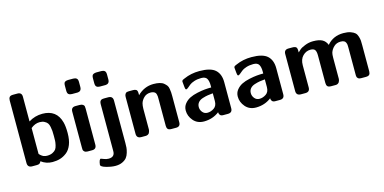

<svg xmlns="http://www.w3.org/2000/svg" viewBox="-84 -1194 3744 1871"><g transform="rotate(-15 1788.5 -258.0)"><path d="M60.1 -45.9V-675.8Q60.1 -697.8 69.6 -710Q79.1 -722.2 106 -722.2H149.9Q193.8 -722.2 193.8 -678.2V-429.2Q256.8 -469.2 333 -469.2Q476.1 -469.2 512.2 -334Q523.4 -293 523.4 -226.6Q523.4 -224.6 523.4 -223.6Q523.4 -155.3 504.6 -107.7Q485.8 -60.1 453.4 -34.9Q420.9 -9.8 386 0.7Q351.1 11.2 309.1 11.2Q246.1 11.2 195.8 -26.9Q188 -10.7 179.4 -5.4Q170.9 0 151.9 0H106Q60.1 0 60.1 -45.9ZM196.8 -101.1 200.2 -97.2Q204.1 -93.3 205.6 -91.6Q207 -89.8 211.4 -85.9Q215.8 -82 219 -80.1Q222.2 -78.1 227.1 -74.5Q231.9 -70.8 236.6 -69.3Q241.2 -67.9 247.1 -65.9Q252.9 -64 260 -63Q267.1 -62 274.9 -62Q307.1 -62 329.6 -73.5Q352.1 -85 362.5 -98.9Q373 -112.8 378.9 -139.4Q384.8 -166 385.5 -181.4Q386.2 -196.8 386.2 -226.1Q386.2 -231 386.2 -233.9Q386.2 -263.7 385 -281.2Q383.8 -298.8 378.9 -324Q374 -349.1 364 -362.5Q354 -376 334 -386.5Q314 -397 286.1 -397Q239.3 -397 196.8 -361.8Z M616.7 -626V-675.8Q616.7 -691.9 620.1 -701.9Q623.5 -711.9 632.6 -716.1Q641.6 -720.2 646 -720.7Q650.4 -721.2 661.6 -722.2H712.4Q733.4 -722.2 746.1 -712.6Q758.8 -703.1 758.8 -675.8V-624Q758.8 -616.2 757.1 -609.6Q755.4 -603 752.9 -598.6Q750.5 -594.2 747.1 -590.6Q743.7 -586.9 740 -585.4Q736.3 -584 731.9 -582.5Q727.5 -581.1 725.1 -581.1Q722.7 -581.1 718.8 -580.1H714.4H662.6Q641.6 -580.1 629.2 -589.6Q616.7 -599.1 616.7 -626ZM620.6 -49.8V-413.1Q620.6 -458 664.6 -458H705.6Q727.5 -458 739 -450Q750.5 -441.9 752.4 -432.9Q754.4 -423.8 754.4 -408.2V-44.9Q754.4 0 710.4 0H664.6Q643.6 0 633.1 -10Q622.6 -20 621.6 -27.8Q620.6 -35.6 620.6 -49.8Z M746.6 157.2Q753.4 101.1 770.5 101.1Q773.4 101.1 797.4 111.1Q821.3 121.1 845.2 121.1Q907.2 121.1 907.2 62V-414.1Q907.2 -421.9 908.9 -429Q910.6 -436 912.6 -440.4Q914.6 -444.8 918.5 -448Q922.4 -451.2 925.3 -453.1Q928.2 -455.1 933.3 -456.1Q938.5 -457 940.4 -457Q942.4 -457 947 -457.5Q951.7 -458 952.6 -458H995.6Q1041.5 -458 1041.5 -412.1V15.1Q1041.5 41 1040 61Q1038.6 81.1 1030 110.6Q1021.5 140.1 1006.3 159.2Q991.2 178.2 961.9 192.1Q932.6 206.1 891.6 206.1Q851.6 206.1 799.1 191.2Q746.6 176.3 746.6 157.2ZM899.4 -626V-675.8Q899.4 -691.9 903.3 -701.4Q907.2 -710.9 915.3 -715.1Q923.3 -719.2 929 -720.2Q934.6 -721.2 944.3 -722.2H995.6Q1016.6 -722.2 1029.1 -712.6Q1041.5 -703.1 1041.5 -675.8V-624Q1041.5 -616.2 1040 -609.6Q1038.6 -603 1035.9 -598.6Q1033.2 -594.2 1029.3 -590.6Q1025.4 -586.9 1022.5 -585.4Q1019.5 -584 1014.4 -582.5Q1009.3 -581.1 1006.8 -581.1Q1004.4 -581.1 1000.5 -580.1H996.6H944.3Q923.3 -580.1 911.4 -589.6Q899.4 -599.1 899.4 -626Z M1160.2 -44.9V-418Q1160.2 -437 1168.2 -448Q1176.3 -459 1184.6 -460.9Q1192.9 -462.9 1205.1 -462.9H1245.1Q1254.9 -462.9 1260.5 -461.9Q1266.1 -460.9 1274.7 -457.5Q1283.2 -454.1 1287.1 -444.6Q1291 -435.1 1291 -419.9V-399.9Q1359.9 -468.8 1453.1 -469.2Q1489.3 -469.2 1515.6 -462.6Q1542 -456.1 1557.6 -442.6Q1573.2 -429.2 1582.8 -416.5Q1592.3 -403.8 1595.7 -381.3Q1599.1 -358.9 1600.1 -345.5Q1601.1 -332 1601.1 -308.1V-43.9Q1601.1 0 1558.1 0H1511.2Q1484.4 0 1474.6 -11.5Q1464.8 -22.9 1464.8 -43.9V-317.9Q1464.8 -333 1464.4 -341.1Q1463.9 -349.1 1460.9 -361.1Q1458 -373 1452.1 -379.6Q1446.3 -386.2 1434.6 -391.1Q1422.9 -396 1406.2 -396Q1364.3 -396 1338.1 -370.6Q1312 -345.2 1303.2 -314.9Q1297.4 -293 1296.9 -261.2V-53.2Q1296.9 -51.3 1296.4 -47.6Q1295.9 -43.9 1293.5 -34.4Q1291 -24.9 1287.1 -18.1Q1283.2 -11.2 1273.7 -5.6Q1264.2 0 1251 0H1207Q1160.2 0 1160.2 -44.9Z M1691.4 -137.2Q1691.4 -176.3 1714.6 -205.1Q1737.8 -233.9 1770.3 -250Q1802.7 -266.1 1847.2 -275.6Q1891.6 -285.2 1924.1 -288.1Q1956.5 -291 1989.7 -291V-312Q1989.7 -355 1975.6 -379.9Q1961.4 -404.8 1918.5 -404.8Q1879.4 -404.8 1847.4 -394.3Q1815.4 -383.8 1800 -370.8Q1784.7 -357.9 1771.2 -346.9Q1757.8 -335.9 1751.5 -335.9L1747.6 -336.9L1743.7 -339.8Q1740.7 -344.7 1738.3 -364.3Q1735.8 -383.8 1734.9 -399.9L1733.4 -417Q1733.4 -421.9 1734.1 -424.3Q1734.9 -426.8 1737.8 -429.9Q1740.7 -433.1 1742.2 -434.1Q1743.7 -435.1 1750.7 -438Q1757.8 -440.9 1761.7 -442.9Q1833.5 -475.1 1918.5 -475.1Q2032.2 -475.1 2078.9 -432.1Q2125.5 -389.2 2125.5 -308.1V-44.9Q2125.5 0 2080.6 0H2032.7Q2010.7 0 2001.2 -12Q1991.7 -23.9 1991.7 -40Q1925.8 10.7 1837.4 11.2Q1770.5 11.2 1731 -34.9Q1691.4 -81.1 1691.4 -137.2ZM1822.8 -137.2Q1822.8 -108.4 1841.8 -85.2Q1860.8 -62 1891.6 -62Q1925.8 -62 1957.8 -83.5Q1989.7 -105 1989.7 -153.8V-231.9Q1959 -229 1936.8 -225.6Q1914.6 -222.2 1884.5 -212.6Q1854.5 -203.1 1838.6 -183.6Q1822.8 -164.1 1822.8 -137.2Z M2216.3 -137.2Q2216.3 -176.3 2239.5 -205.1Q2262.7 -233.9 2295.2 -250Q2327.6 -266.1 2372.1 -275.6Q2416.5 -285.2 2449 -288.1Q2481.4 -291 2514.6 -291V-312Q2514.6 -355 2500.5 -379.9Q2486.3 -404.8 2443.4 -404.8Q2404.3 -404.8 2372.3 -394.3Q2340.3 -383.8 2325 -370.8Q2309.6 -357.9 2296.1 -346.9Q2282.7 -335.9 2276.4 -335.9L2272.5 -336.9L2268.6 -339.8Q2265.6 -344.7 2263.2 -364.3Q2260.7 -383.8 2259.8 -399.9L2258.3 -417Q2258.3 -421.9 2259 -424.3Q2259.8 -426.8 2262.7 -429.9Q2265.6 -433.1 2267.1 -434.1Q2268.6 -435.1 2275.6 -438Q2282.7 -440.9 2286.6 -442.9Q2358.4 -475.1 2443.4 -475.1Q2557.1 -475.1 2603.8 -432.1Q2650.4 -389.2 2650.4 -308.1V-44.9Q2650.4 0 2605.5 0H2557.6Q2535.6 0 2526.1 -12Q2516.6 -23.9 2516.6 -40Q2450.7 10.7 2362.3 11.2Q2295.4 11.2 2255.9 -34.9Q2216.3 -81.1 2216.3 -137.2ZM2347.7 -137.2Q2347.7 -108.4 2366.7 -85.2Q2385.7 -62 2416.5 -62Q2450.7 -62 2482.7 -83.5Q2514.6 -105 2514.6 -153.8V-231.9Q2483.9 -229 2461.7 -225.6Q2439.5 -222.2 2409.4 -212.6Q2379.4 -203.1 2363.5 -183.6Q2347.7 -164.1 2347.7 -137.2Z M2770.5 -44.9V-418.9Q2770.5 -462.9 2815.4 -462.9H2855.5Q2865.2 -462.9 2870.8 -461.9Q2876.5 -460.9 2885 -457.5Q2893.6 -454.1 2897.5 -444.6Q2901.4 -435.1 2901.4 -419.9V-399.9Q2920.4 -418 2931.4 -427.5Q2942.4 -437 2981.4 -453.1Q3020.5 -469.2 3064.5 -469.2Q3123.5 -469.2 3156 -451.7Q3188.5 -434.1 3203.6 -395Q3265.6 -469.2 3369.6 -469.2Q3412.6 -469.2 3441.9 -458.7Q3471.2 -448.2 3485.8 -434.6Q3500.5 -420.9 3508.1 -395.5Q3515.6 -370.1 3516.6 -353.5Q3517.6 -336.9 3517.6 -307.1V-44.9Q3517.6 -22.9 3508.1 -11.5Q3498.5 0 3471.2 0H3427.2Q3419.4 0 3412.8 -1Q3406.2 -2 3401.9 -3.9Q3397.5 -5.9 3394.5 -8.5Q3391.6 -11.2 3388.9 -14.6Q3386.2 -18.1 3384.8 -20.5Q3383.3 -22.9 3382.8 -28.1Q3382.3 -33.2 3381.8 -34.7Q3381.3 -36.1 3381.3 -41Q3381.3 -45.9 3381.3 -46.9V-318.8Q3381.3 -337.9 3380.4 -347.9Q3379.4 -357.9 3374 -370.8Q3368.7 -383.8 3356 -389.9Q3343.3 -396 3322.3 -396Q3281.2 -396 3254.4 -370.6Q3227.5 -345.2 3217.3 -313Q3212.4 -295.9 3212.4 -261.2V-54.2Q3212.4 -52.2 3212.4 -48.6Q3212.4 -44.9 3210 -35.4Q3207.5 -25.9 3203.4 -19Q3199.2 -12.2 3190.4 -6.1Q3181.6 0 3168.5 0H3122.6Q3094.7 0 3085 -11.5Q3075.2 -22.9 3075.2 -44.9V-323.2Q3075.2 -362.3 3063.2 -379.2Q3051.3 -396 3017.6 -396Q2973.6 -396 2940.4 -362.5Q2907.2 -329.1 2907.2 -269V-44.9Q2907.2 0 2862.3 0H2817.4Q2770.5 0 2770.5 -44.9Z"/></g></svg>

Font: CMU Sans Serif
Style: Bold
Weight: 700
Version: Version 0.7.0